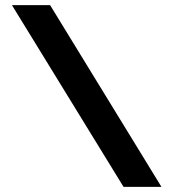

<svg xmlns="http://www.w3.org/2000/svg" viewBox="-20 -730 677 750"><path d="M175.7 -710 610.7 0H462.6L26.6 -710Z"/></svg>

Font: Raleway Thin
Style: Regular
Weight: 100
Designer: Matt McInerney, Pablo Impallari, Rodrigo Fuenzalida
Foundry: Matt McInerney, Pablo Impallari, Rodrigo Fuenzalida
Version: Version 4.026